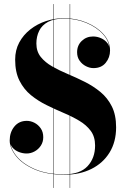

<svg xmlns="http://www.w3.org/2000/svg" viewBox="-20 -850 634 950"><path d="M300 14.5Q211 14.5 150.2 -12.2Q89.5 -39 58.8 -78.2Q28 -117.5 28 -155Q28 -195.5 51 -223.8Q74 -252 112.5 -252Q132 -252 150.5 -242.5Q169 -233 181.5 -215Q194 -197 194 -171Q194 -147.5 182 -129.2Q170 -111 151.2 -100.8Q132.5 -90.5 111.5 -90.5Q92 -90.5 72.8 -98.2Q53.5 -106 41.2 -120.5Q29 -135 29 -155H30Q30 -118 60.5 -79.2Q91 -40.5 150.8 -14Q210.5 12.5 297.5 12.5Q375.5 12.5 413 -27.5Q450.5 -67.5 450.5 -130Q450.5 -173.5 429 -202.5Q407.5 -231.5 372.2 -252.5Q337 -273.5 295 -291.2Q253 -309 210.8 -329.8Q168.5 -350.5 133.2 -379.2Q98 -408 76.5 -450.5Q55 -493 55 -555Q55 -602 75.2 -639.8Q95.5 -677.5 130 -704.5Q164.5 -731.5 207.8 -745.8Q251 -760 297 -760Q356 -760 408 -738.5Q460 -717 492.2 -680.8Q524.5 -644.5 524.5 -600Q524.5 -565.5 503 -539.2Q481.5 -513 442.5 -513Q424 -513 405.2 -522.5Q386.5 -532 374 -549.5Q361.5 -567 361.5 -591.5Q361.5 -625.5 384.5 -647.5Q407.5 -669.5 440.5 -669.5Q461 -669.5 480 -661Q499 -652.5 511.2 -637Q523.5 -621.5 523.5 -600H522.5Q522.5 -644 490.5 -679.8Q458.5 -715.5 407 -736.8Q355.5 -758 297 -758Q248 -758 217.8 -741.8Q187.5 -725.5 173.8 -697.5Q160 -669.5 160 -635Q160 -595.5 181.5 -568.5Q203 -541.5 238 -521.5Q273 -501.5 315.2 -483.8Q357.5 -466 399.5 -445Q441.5 -424 476.8 -395Q512 -366 533.2 -323.8Q554.5 -281.5 554.5 -220Q554.5 -148 522 -95.2Q489.5 -42.5 432 -14Q374.5 14.5 300 14.5ZM244.5 80V-830H246.5V80ZM325 80V-830H327V80Z"/></svg>

Font: Bodoni Moda 96pt
Style: Bold
Weight: 700
Version: Version 2.005